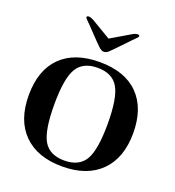

<svg xmlns="http://www.w3.org/2000/svg" viewBox="-148 -940 974 1067"><g transform="rotate(20 339.0 -407.0)"><path d="M30 -299Q30 -448 110.5 -527.5Q191 -607 339 -607Q488 -607 568 -526.5Q648 -446 648 -299Q648 -152 567 -71Q486 10 339 10Q192 10 111 -71Q30 -152 30 -299ZM497 -299Q497 -452 461.5 -512.5Q426 -573 339 -573Q252 -573 216.5 -512.5Q181 -452 181 -299Q181 -145 216.5 -85Q252 -25 339 -25Q426 -25 461.5 -85Q497 -145 497 -299ZM339 -668Q324 -668 306 -686L282 -710L259 -734Q235 -760 211 -784Q199 -795 191 -804Q183 -812 183 -816Q183 -824 195 -824Q208 -824 228 -812L339 -746L451 -812Q470 -824 484 -824Q495 -824 495 -816Q495 -812 487 -804Q479 -795 467 -784Q443 -760 419 -734L396 -710L372 -686Q356 -668 339 -668Z"/></g></svg>

Font: UnnaBold
Style: Bold
Weight: 700
Designer: Jorge de Buen Unna
Foundry: Omnibus-Type
Version: Version 2.008;hotconv 1.0.109;makeotfexe 2.5.65596